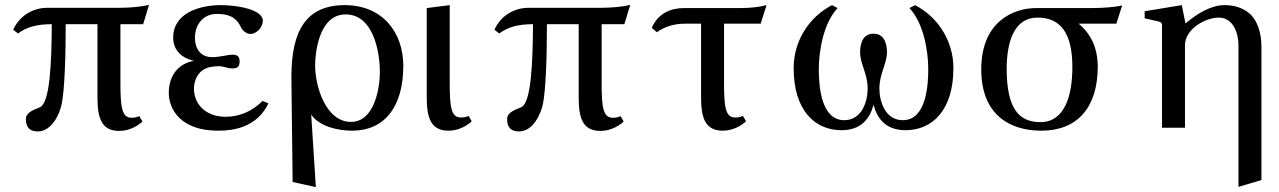

<svg xmlns="http://www.w3.org/2000/svg" viewBox="-20 -523 5236 786"><path d="M173 -491C119 -491 61 -462 34 -401L54 -386C88 -412 131 -424 192 -424C191 -260 184 -103 144 -84C124 -75 86 -65 86 -36C86 12 118 15 135 15C191 15 224 -54 233 -99C244 -157 249 -281 249 -424H379V-123C379 -35 398 13 469 13C514 13 553 -14 563 -26L550 -48C542 -43 532 -41 519 -41C479 -41 473 -82 473 -185V-424H566L590 -503C562 -496 517 -491 468 -491Z M867 -466C911 -466 946 -456 966 -412C972 -399 988 -384 1005 -384C1031 -384 1056 -412 1056 -438C1056 -485 949 -502 884 -502C799 -502 689 -471 689 -369C689 -312 731 -283 774 -274C711 -263 671 -215 671 -143C671 -76 719 12 873 12C937 12 1032 -2 1079 -100L1055 -110C1013 -68 962 -45 903 -45C827 -45 774 -92 774 -161C774 -188 787 -242 849 -250C859 -251 867 -252 874 -252C901 -252 904 -243 932 -243C948 -243 961 -247 961 -271C961 -295 948 -299 932 -299C910 -299 880 -289 849 -289C795 -289 778 -331 778 -369C778 -422 812 -466 867 -466Z M1254 -54C1286 -6 1362 12 1421 12C1555 12 1631 -86 1631 -254C1631 -388 1548 -502 1391 -502C1204 -502 1171 -353 1173 -191L1178 222L1273 243ZM1535 -229C1535 -155 1510 -24 1417 -24C1313 -24 1270 -171 1270 -255C1270 -294 1281 -464 1395 -464C1508 -464 1535 -312 1535 -229Z M1727 -124C1727 -36 1746 12 1817 12C1862 12 1901 -15 1911 -27L1898 -49C1890 -44 1880 -42 1867 -42C1827 -42 1821 -83 1821 -186V-502L1727 -490Z M2143 -491C2089 -491 2031 -462 2004 -401L2024 -386C2058 -412 2101 -424 2162 -424C2161 -260 2154 -103 2114 -84C2094 -75 2056 -65 2056 -36C2056 12 2088 15 2105 15C2161 15 2194 -54 2203 -99C2214 -157 2219 -281 2219 -424H2349V-123C2349 -35 2368 13 2439 13C2484 13 2523 -14 2533 -26L2520 -48C2512 -43 2502 -41 2489 -41C2449 -41 2443 -82 2443 -185V-424H2536L2560 -503C2532 -496 2487 -491 2438 -491Z M2781 -426H2850V-124C2850 -36 2869 12 2940 12C2985 12 3024 -15 3034 -27L3021 -49C3013 -44 3003 -42 2990 -42C2950 -42 2944 -83 2944 -186V-426H3094L3118 -502C3091 -495 3056 -490 3010 -490H2781C2727 -490 2675 -470 2648 -409L2669 -391C2700 -414 2742 -426 2781 -426Z M3556 -94C3571 -37 3607 10 3687 10C3797 10 3883 -72 3883 -244C3883 -358 3818 -454 3726 -502L3703 -490C3762 -427 3780 -312 3780 -240C3780 -177 3773 -31 3676 -31C3603 -31 3580 -109 3580 -160C3580 -221 3611 -262 3611 -309C3611 -339 3603 -385 3556 -385C3509 -385 3501 -339 3501 -309C3501 -262 3532 -221 3532 -160C3532 -109 3509 -31 3436 -31C3339 -31 3332 -177 3332 -240C3332 -312 3350 -427 3409 -490L3386 -502C3294 -454 3229 -358 3229 -244C3229 -72 3315 10 3425 10C3505 10 3541 -37 3556 -94Z M3997 -239C3997 -52 4115 12 4243 12C4390 12 4473 -82 4474 -248C4474 -328 4445 -385 4396 -426H4550L4574 -501C4547 -494 4496 -490 4449 -490H4221C4134 -490 3997 -439 3997 -239ZM4101 -239C4101 -360 4136 -451 4227 -451C4320 -451 4370 -390 4370 -248C4370 -132 4339 -23 4239 -23C4150 -23 4102 -80 4101 -239Z M4818 -502 4666 -477V-448L4715 -437C4733 -433 4737 -430 4737 -418V0H4831V-338C4831 -404 4914 -451 4970 -451C5016 -451 5050 -408 5050 -333V242L5144 214V-333C5144 -388 5127 -440 5096 -467C5065 -494 5027 -502 4993 -502C4938 -502 4883 -469 4833 -427Z"/></svg>

Font: Lingua Franca
Style: Regular
Weight: 400
Version: Version 1.19